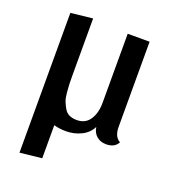

<svg xmlns="http://www.w3.org/2000/svg" viewBox="-132 -618 801 906"><g transform="rotate(20 269.0 -165.0)"><path d="M468 -82Q468 -33 499 -16Q483 15 440 15Q411 15 392 -1.5Q373 -18 369 -46Q353 -13 317.5 4.5Q282 22 241 22Q207 22 180 14V180L70 192V-510L180 -522V-241Q180 -211 180.5 -194.5Q181 -178 183.5 -151Q186 -124 192 -108.5Q198 -93 207.5 -76.5Q217 -60 233 -52.5Q249 -45 271 -45Q314 -45 336 -78.5Q358 -112 358 -162V-510H468Z"/></g></svg>

Font: Sansita
Style: Regular
Weight: 400
Designer: Pablo Cosgaya
Foundry: Omnibus-Type
Version: Version 1.006;hotconv 1.0.109;makeotfexe 2.5.65596